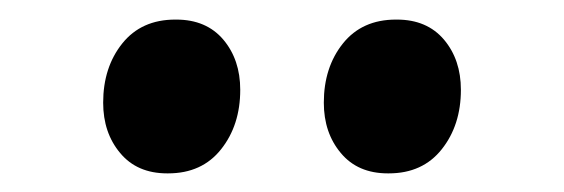

<svg xmlns="http://www.w3.org/2000/svg" viewBox="-20 -816 590 201"><path d="M155 -634.5Q123.5 -634.5 105.8 -655.8Q88 -677 88 -708.5Q88 -745.5 108 -770.5Q128 -795.5 163.5 -795.5H164.5Q196 -795.5 213.8 -774.5Q231.5 -753.5 231.5 -722Q231.5 -685 211.5 -659.8Q191.5 -634.5 156 -634.5ZM386 -634.5Q354.5 -634.5 336.8 -655.8Q319 -677 319 -708.5Q319 -745.5 339 -770.5Q359 -795.5 394.5 -795.5H395.5Q427 -795.5 444.8 -774.5Q462.5 -753.5 462.5 -722Q462.5 -685 442.5 -659.8Q422.5 -634.5 387 -634.5Z"/></svg>

Font: Merriweather Text
Style: Bold
Weight: 700
Designer: Eben Sorkin
Foundry: Eben Sorkin
Version: Version 2.100